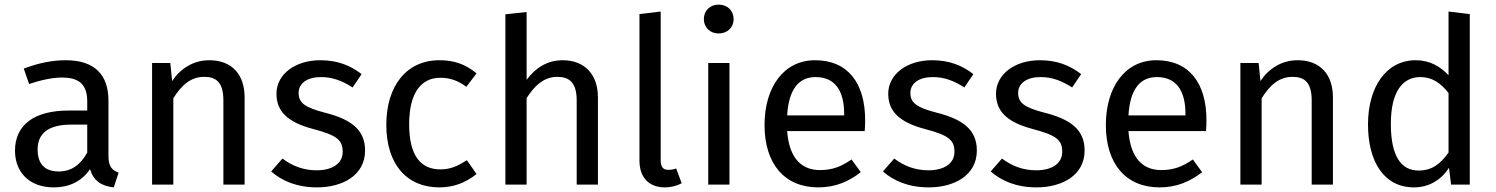

<svg xmlns="http://www.w3.org/2000/svg" viewBox="-20 -800 6484 832"><path d="M234 -57C174 -57 143 -90 143 -152C143 -224 192 -260 289 -260H358V-139C328 -84 288 -57 234 -57ZM450 -123V-364C450 -474 392 -539 265 -539C206 -539 148 -527 83 -503L106 -436C160 -454 209 -464 248 -464C321 -464 358 -436 358 -360V-321H277C130 -321 45 -260 45 -147C45 -53 108 12 213 12C277 12 333 -12 370 -67C386 -15 420 6 473 12L494 -52C467 -62 450 -77 450 -123Z M887 -539C818 -539 762 -503 726 -449L718 -527H639V0H731V-374C766 -430 806 -467 865 -467C916 -467 948 -444 948 -365V0H1040V-378C1040 -478 984 -539 887 -539Z M1368 -539C1259 -539 1178 -478 1178 -394C1178 -320 1223 -271 1337 -241C1439 -214 1465 -194 1465 -142C1465 -92 1421 -62 1352 -62C1295 -62 1246 -81 1204 -113L1155 -57C1201 -17 1265 12 1354 12C1461 12 1562 -38 1562 -148C1562 -240 1498 -284 1387 -312C1302 -334 1274 -354 1274 -397C1274 -439 1311 -466 1371 -466C1420 -466 1461 -451 1508 -421L1547 -479C1497 -517 1442 -539 1368 -539Z M1884 -539C1741 -539 1654 -427 1654 -259C1654 -89 1742 12 1884 12C1945 12 1998 -8 2045 -46L2003 -106C1963 -80 1932 -66 1888 -66C1805 -66 1753 -123 1753 -261C1753 -398 1805 -463 1888 -463C1932 -463 1965 -450 2001 -424L2045 -482C1996 -523 1946 -539 1884 -539Z M2418 -539C2352 -539 2300 -506 2262 -454V-748L2170 -738V0H2262V-375C2297 -430 2338 -467 2395 -467C2445 -467 2479 -444 2479 -365V0H2571V-378C2571 -477 2514 -539 2418 -539Z M2861 12C2888 12 2914 5 2934 -6L2910 -70C2900 -66 2889 -64 2876 -64C2852 -64 2843 -78 2843 -106V-750L2751 -739V-104C2751 -29 2794 12 2861 12Z M3141 -527H3049V0H3141ZM3094 -780C3056 -780 3030 -753 3030 -717C3030 -682 3056 -655 3094 -655C3133 -655 3159 -682 3159 -717C3159 -753 3133 -780 3094 -780Z M3638 -300H3391C3398 -417 3444 -466 3514 -466C3597 -466 3638 -409 3638 -306ZM3729 -279C3729 -440 3654 -539 3512 -539C3376 -539 3293 -422 3293 -258C3293 -91 3379 12 3526 12C3599 12 3658 -13 3710 -54L3670 -109C3624 -77 3585 -63 3533 -63C3457 -63 3400 -110 3391 -232H3727C3728 -244 3729 -261 3729 -279Z M4019 -539C3910 -539 3829 -478 3829 -394C3829 -320 3874 -271 3988 -241C4090 -214 4116 -194 4116 -142C4116 -92 4072 -62 4003 -62C3946 -62 3897 -81 3855 -113L3806 -57C3852 -17 3916 12 4005 12C4112 12 4213 -38 4213 -148C4213 -240 4149 -284 4038 -312C3953 -334 3925 -354 3925 -397C3925 -439 3962 -466 4022 -466C4071 -466 4112 -451 4159 -421L4198 -479C4148 -517 4093 -539 4019 -539Z M4486 -539C4377 -539 4296 -478 4296 -394C4296 -320 4341 -271 4455 -241C4557 -214 4583 -194 4583 -142C4583 -92 4539 -62 4470 -62C4413 -62 4364 -81 4322 -113L4273 -57C4319 -17 4383 12 4472 12C4579 12 4680 -38 4680 -148C4680 -240 4616 -284 4505 -312C4420 -334 4392 -354 4392 -397C4392 -439 4429 -466 4489 -466C4538 -466 4579 -451 4626 -421L4665 -479C4615 -517 4560 -539 4486 -539Z M5117 -300H4870C4877 -417 4923 -466 4993 -466C5076 -466 5117 -409 5117 -306ZM5208 -279C5208 -440 5133 -539 4991 -539C4855 -539 4772 -422 4772 -258C4772 -91 4858 12 5005 12C5078 12 5137 -13 5189 -54L5149 -109C5103 -77 5064 -63 5012 -63C4936 -63 4879 -110 4870 -232H5206C5207 -244 5208 -261 5208 -279Z M5603 -539C5534 -539 5478 -503 5442 -449L5434 -527H5355V0H5447V-374C5482 -430 5522 -467 5581 -467C5632 -467 5664 -444 5664 -365V0H5756V-378C5756 -478 5700 -539 5603 -539Z M6127 -61C6051 -61 6007 -124 6007 -263C6007 -400 6056 -466 6135 -466C6187 -466 6224 -439 6257 -397V-139C6222 -90 6186 -61 6127 -61ZM6257 -750V-474C6222 -511 6177 -539 6115 -539C5986 -539 5908 -422 5908 -261C5908 -97 5979 12 6107 12C6172 12 6225 -20 6259 -73L6268 0H6349V-739Z"/></svg>

Font: Fira Math
Style: Regular
Weight: 400
Designer: Xiangdong Zeng
Foundry: Xiangdong Zeng
Version: Version 0.3.4